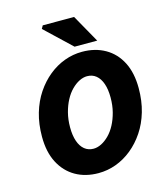

<svg xmlns="http://www.w3.org/2000/svg" viewBox="-126 -956 922 1065"><g transform="rotate(-15 335.0 -424.0)"><path d="M308 12Q233 12 176.5 -20.5Q120 -53 88 -114.5Q56 -176 56 -264Q56 -337 74 -398.5Q92 -460 124.5 -508.5Q157 -557 199.5 -591.5Q242 -626 291 -644Q340 -662 392 -662Q467 -662 524 -629.5Q581 -597 612.5 -535.5Q644 -474 644 -386Q644 -313 626 -251.5Q608 -190 575.5 -141.5Q543 -93 500.5 -58.5Q458 -24 409 -6Q360 12 308 12ZM316 -126Q338 -126 361 -137.5Q384 -149 405.5 -170.5Q427 -192 443.5 -223Q460 -254 470 -292.5Q480 -331 480 -376Q480 -423 468.5 -456Q457 -489 435.5 -506.5Q414 -524 384 -524Q362 -524 339 -512.5Q316 -501 294.5 -479.5Q273 -458 256.5 -427Q240 -396 230 -357.5Q220 -319 220 -274Q220 -227 231.5 -194Q243 -161 264.5 -143.5Q286 -126 316 -126ZM360 -700 210 -842 220 -860H400L490 -700Z"/></g></svg>

Font: Source Sans 3 ExtraLight Black
Style: Italic
Weight: 900
Italic angle: -11°
Version: Version 3.052;hotconv 1.1.0;makeotfexe 2.6.0